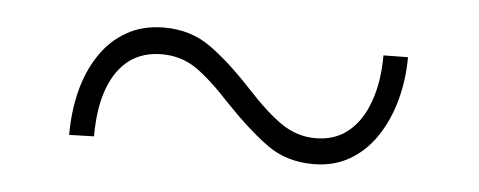

<svg xmlns="http://www.w3.org/2000/svg" viewBox="-28 -428 656 263"><g transform="rotate(5 300.0 -297.0)"><path d="M491.7 -369.1 525.4 -369.6Q525.4 -338.4 517.6 -310.1Q509.8 -281.7 495.1 -259.8Q480.5 -237.8 458.7 -225.1Q437 -212.4 408.7 -212.4Q372.1 -212.4 345.5 -231.4Q318.8 -250.5 285.2 -285.6Q257.3 -315.9 236.6 -330.1Q215.8 -344.2 189.5 -344.2Q163.1 -344.2 144.8 -330.6Q126.5 -316.9 116.5 -290.3Q106.4 -263.7 106.4 -224.1L72.3 -223.1Q72.3 -255.9 79.6 -284.2Q86.9 -312.5 101.6 -334.2Q116.2 -356 138.2 -368.4Q160.2 -380.9 189.5 -380.9Q226.1 -380.9 253.4 -361.3Q280.8 -341.8 312.5 -307.6Q341.3 -276.4 362.5 -262.2Q383.8 -248 408.7 -248Q435.5 -248 453.9 -263.2Q472.2 -278.3 481.9 -305.7Q491.7 -333 491.7 -369.1Z"/></g></svg>

Font: Roboto Condensed ExtraLight
Style: Regular
Weight: 250
Designer: Christian Robertson
Foundry: Google
Version: Version 3.008; 2023